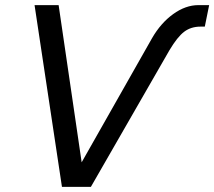

<svg xmlns="http://www.w3.org/2000/svg" viewBox="-20 -730 837 750"><path d="M222 0 115 -710H209L299 -96L574 -581Q608 -640 656.5 -675Q705 -710 755 -710H797L780 -626H763Q726 -626 699.5 -606Q673 -586 642 -534L335 0Z"/></svg>

Font: Geist Regular
Style: Italic
Weight: 400
Italic angle: -12°
Designer: Basement.studio, Andrés Briganti, Mateo Zaragoza
Foundry: Basement.studio, Vercel, Andrés Briganti, Guido Ferreyra, Mateo Zaragoza
Version: Version 1.500; ttfautohint (v1.8.4.7-5d5b)